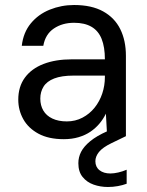

<svg xmlns="http://www.w3.org/2000/svg" viewBox="-20 -544 587 767"><path d="M235 12Q174 12 133.5 -10Q93 -32 73 -68Q53 -104 53 -146Q53 -198 79.5 -234Q106 -270 154 -288.5Q202 -307 267 -307H399Q399 -356 386 -388.5Q373 -421 345.5 -437Q318 -453 276 -453Q229 -453 195 -430Q161 -407 153 -361H67Q73 -414 103 -450.5Q133 -487 179 -505.5Q225 -524 276 -524Q346 -524 392 -498.5Q438 -473 460.5 -427.5Q483 -382 483 -321V0H408L403 -90Q393 -69 377.5 -50.5Q362 -32 341.5 -18Q321 -4 294 4Q267 12 235 12ZM247 -59Q281 -59 309.5 -74Q338 -89 358 -114Q378 -139 388.5 -170.5Q399 -202 399 -236V-242H274Q226 -242 196.5 -230.5Q167 -219 154 -198Q141 -177 141 -150Q141 -123 153 -102.5Q165 -82 189 -70.5Q213 -59 247 -59ZM411 203Q381 203 354 193.5Q327 184 310 163Q293 142 293 108Q293 84 304 62.5Q315 41 340.5 20Q366 -1 409 -20L462 -43L483 0L425 28Q390 45 375.5 63Q361 81 361 100Q361 123 377.5 136Q394 149 421 149Q435 149 452.5 145Q470 141 486 134V190Q470 196 450.5 199.5Q431 203 411 203Z"/></svg>

Font: DM Sans 12pt
Style: Regular
Weight: 400
Version: Version 4.004;gftools[0.9.30]